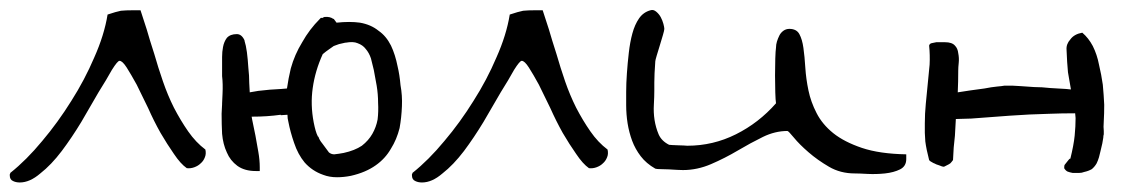

<svg xmlns="http://www.w3.org/2000/svg" viewBox="-20 -354 2300 393"><path d="M365.2 -85Q349.6 -107.4 335.9 -133.8Q323.2 -159.2 313.5 -187.5Q303.7 -215.8 295.9 -243.2Q286.1 -273.4 280.3 -293.9Q272.5 -318.4 267.6 -333H252.9Q237.3 -333 227.5 -332Q217.8 -330.1 200.2 -324.2Q193.4 -282.2 172.9 -236.3Q153.3 -190.4 126 -147.5Q98.6 -103.5 66.4 -65.4Q34.2 -26.4 1 0Q1 2 0 2.9V4.9Q0 13.7 6.8 16.6Q12.7 19.5 20.5 19.5Q41 19.5 62.5 1Q85 -16.6 106.4 -44.9Q127 -72.3 146.5 -104.5Q165 -136.7 181.6 -165Q198.2 -191.4 209 -210.9Q220.7 -229.5 224.6 -229.5Q230.5 -229.5 239.3 -215.8Q248 -202.1 259.8 -180.7Q270.5 -159.2 283.2 -132.8Q294.9 -106.4 308.6 -82Q322.3 -58.6 335.9 -39.1Q349.6 -18.6 362.3 -9.8Q370.1 -8.8 377.9 -11.7Q385.7 -14.6 390.6 -19.5Q396.5 -24.4 399.4 -32.2Q402.3 -39.1 400.4 -47.9Q380.9 -62.5 365.2 -85Z M742.2 -80.1Q734.4 -66.4 720.7 -55.7Q706.1 -45.9 683.6 -41Q673.8 -39.1 664.1 -38.1Q658.2 -38.1 653.3 -42Q645.5 -52.7 639.6 -60.5Q633.8 -67.4 631.8 -74.2H630.9Q627.9 -80.1 626 -86.9Q624 -93.8 622.1 -103.5Q615.2 -139.6 620.1 -173.8Q625 -209 640.6 -243.2Q647.5 -249 653.3 -252.9L663.1 -259.8L673.8 -263.7Q678.7 -264.6 686.5 -266.6H687.5Q703.1 -269.5 711.9 -265.6Q722.7 -261.7 728.5 -253.9Q735.4 -246.1 739.3 -234.4Q742.2 -222.7 745.1 -210.9Q748 -196.3 751 -178.7Q753.9 -161.1 753.9 -143.6Q754.9 -126 752.9 -109.4Q750 -93.8 742.2 -80.1ZM793.9 -217.8Q789.1 -242.2 780.3 -260.7Q770.5 -280.3 754.9 -291Q739.3 -303.7 716.8 -307.6Q696.3 -310.5 668.9 -307.6L663.1 -315.4H662.1Q655.3 -320.3 644.5 -319.3Q642.6 -319.3 640.6 -317.4H638.7H636.7L634.8 -315.4Q613.3 -293.9 598.6 -267.6Q583 -242.2 575.2 -213.9Q570.3 -193.4 567.4 -172.9L555.7 -171.9Q532.2 -170.9 508.8 -168L491.2 -165L490.2 -183.6Q490.2 -199.2 488.3 -215.8Q487.3 -232.4 485.4 -247.1Q483.4 -261.7 480.5 -270.5V-271.5Q474.6 -284.2 464.8 -284.2Q451.2 -284.2 444.3 -276.4Q438.5 -268.6 436.5 -257.8Q434.6 -248 434.6 -237.3V-214.8V-208V-198.2Q436.5 -182.6 435.5 -162.1L434.6 -142.6V-141.6V-140.6L433.6 -121.1Q433.6 -99.6 434.6 -80.1Q436.5 -58.6 444.3 -42Q451.2 -25.4 465.8 -14.6Q480.5 -3.9 503.9 -3.9H511.7V-11.7Q511.7 -26.4 508.8 -43L502.9 -76.2L496.1 -109.4L495.1 -115.2Q512.7 -115.2 526.4 -116.2Q541 -117.2 554.7 -119.1V-118.2L568.4 -119.1Q568.4 -111.3 570.3 -104.5Q574.2 -84 582 -61.5Q589.8 -38.1 603.5 -21.5Q619.1 -3.9 641.6 3.9Q654.3 8.8 669.9 8.8Q683.6 8.8 698.2 5.9Q728.5 -1 749 -15.6Q768.6 -29.3 780.3 -49.8Q792 -68.4 797.9 -91.8Q801.8 -113.3 802.7 -136.7Q803.7 -158.2 799.8 -179.7Q797.9 -201.2 793.9 -217.8Z M1188.5 -85Q1172.9 -107.4 1159.2 -133.8Q1146.5 -159.2 1136.7 -187.5Q1127 -215.8 1119.1 -243.2Q1109.4 -273.4 1103.5 -293.9Q1095.7 -318.4 1090.8 -333H1076.2Q1060.5 -333 1050.8 -332Q1041 -330.1 1023.4 -324.2Q1016.6 -282.2 996.1 -236.3Q976.6 -190.4 949.2 -147.5Q921.9 -103.5 889.6 -65.4Q857.4 -26.4 824.2 0Q824.2 2 823.2 2.9V4.9Q823.2 13.7 830.1 16.6Q835.9 19.5 843.8 19.5Q864.3 19.5 885.7 1Q908.2 -16.6 929.7 -44.9Q950.2 -72.3 969.7 -104.5Q988.3 -136.7 1004.9 -165Q1021.5 -191.4 1032.2 -210.9Q1043.9 -229.5 1047.9 -229.5Q1053.7 -229.5 1062.5 -215.8Q1071.3 -202.1 1083 -180.7Q1093.8 -159.2 1106.4 -132.8Q1118.2 -106.4 1131.8 -82Q1145.5 -58.6 1159.2 -39.1Q1172.9 -18.6 1185.5 -9.8Q1193.4 -8.8 1201.2 -11.7Q1209 -14.6 1213.9 -19.5Q1219.7 -24.4 1222.7 -32.2Q1225.6 -39.1 1223.6 -47.9Q1204.1 -62.5 1188.5 -85Z M1591.8 -85.9Q1566.4 -85.9 1541.5 -73.7Q1516.6 -61.5 1490.2 -45.9Q1463.9 -30.3 1435.5 -18.1Q1407.2 -5.9 1377.9 -5.9Q1374 -5.9 1366.2 -6.3Q1358.4 -6.8 1349.1 -7.3Q1339.8 -7.8 1332 -7.8Q1324.2 -7.8 1321.3 -8.8Q1302.7 -19.5 1291.5 -34.2Q1280.3 -48.8 1273.9 -65.9Q1267.6 -83 1264.6 -101.6Q1261.7 -120.1 1261.7 -138.7V-166Q1261.7 -183.6 1263.2 -204.1Q1264.6 -224.6 1267.1 -246.1Q1269.5 -267.6 1274.4 -285.6Q1279.3 -303.7 1288.1 -316.4Q1296.9 -329.1 1311.5 -333Q1317.4 -335 1323.2 -330.1Q1329.1 -325.2 1332.5 -318.8Q1335.9 -312.5 1337.9 -305.2Q1339.8 -297.9 1339.8 -294.9Q1339.8 -292 1336.9 -282.2Q1334 -272.5 1330.6 -261.2Q1327.1 -250 1324.2 -240.2Q1321.3 -230.5 1321.3 -228.5Q1321.3 -227.5 1320.8 -220.2Q1320.3 -212.9 1319.8 -204.1Q1319.3 -195.3 1319.3 -185.1Q1319.3 -174.8 1319.3 -168.9Q1319.3 -156.2 1318.4 -140.1Q1317.4 -124 1319.8 -108.4Q1322.3 -92.8 1328.1 -79.1Q1334 -65.4 1349.6 -57.6Q1350.6 -57.6 1356 -57.1Q1361.3 -56.6 1367.7 -56.6Q1374 -56.6 1379.4 -56.2Q1384.8 -55.7 1386.7 -55.7Q1439.5 -55.7 1486.3 -79.1Q1533.2 -102.5 1568.4 -142.6Q1567.4 -148.4 1566.9 -165Q1566.4 -181.6 1566.4 -199.7Q1566.4 -217.8 1566.9 -233.9Q1567.4 -250 1568.4 -256.8Q1568.4 -262.7 1570.3 -269Q1572.3 -275.4 1575.2 -281.2Q1578.1 -287.1 1583.5 -291Q1588.9 -294.9 1595.7 -294.9Q1610.4 -294.9 1616.2 -284.2Q1622.1 -273.4 1624.5 -255.9Q1627 -238.3 1628.4 -215.3Q1629.9 -192.4 1634.8 -168.9Q1639.6 -145.5 1651.4 -122.6Q1663.1 -99.6 1685.5 -81.5Q1708 -63.5 1744.1 -51.3Q1780.3 -39.1 1835 -38.1Q1835 -36.1 1835 -33.2Q1835 -30.3 1835 -28.3Q1835 -13.7 1822.3 -7.3Q1809.6 -1 1791.5 1Q1773.4 2.9 1755.9 2Q1738.3 1 1729.5 1Q1700.2 1 1676.8 -12.7Q1653.3 -26.4 1634.8 -42.5Q1616.2 -58.6 1605 -72.3Q1593.8 -85.9 1591.8 -85.9Z M2237.3 -180.7Q2234.4 -201.2 2229.5 -221.7Q2225.6 -242.2 2216.8 -259.8Q2208 -276.4 2195.3 -287.1Q2178.7 -284.2 2170.9 -273.4Q2162.1 -263.7 2163.1 -252Q2164.1 -225.6 2166 -206.1Q2168.9 -187.5 2171.9 -171.9V-170.9L2162.1 -171.9Q2147.5 -172.9 2129.9 -173.8Q2112.3 -175.8 2096.7 -175.8Q2082 -176.8 2069.3 -177.7Q2056.6 -178.7 2051.8 -178.7H2036.1Q2031.2 -177.7 2020.5 -176.8Q2009.8 -175.8 1995.1 -172.9Q1981.4 -170.9 1965.8 -168.9L1940.4 -165Q1941.4 -186.5 1941.4 -210Q1941.4 -215.8 1942.4 -225.6Q1943.4 -235.4 1941.4 -245.1Q1940.4 -254.9 1934.6 -260.7Q1928.7 -267.6 1914.1 -267.6H1906.2H1896.5Q1891.6 -266.6 1886.7 -265.6Q1882.8 -264.6 1881.8 -260.7Q1883.8 -241.2 1882.8 -221.7L1878.9 -181.6L1875 -141.6Q1873 -121.1 1873 -101.6V-82L1874 -64.5Q1875 -56.6 1877 -46.9Q1878.9 -38.1 1881.8 -26.4Q1882.8 -24.4 1886.7 -22.5Q1891.6 -19.5 1892.6 -19.5Q1895.5 -17.6 1902.3 -15.6Q1909.2 -12.7 1911.1 -12.7Q1913.1 -12.7 1916 -14.6L1921.9 -17.6Q1925.8 -19.5 1927.7 -22.5Q1929.7 -25.4 1930.7 -26.4Q1931.6 -52.7 1934.6 -76.2L1936.5 -110.4L1967.8 -111.3L2046.9 -117.2Q2086.9 -120.1 2127.9 -121.1Q2153.3 -122.1 2180.7 -122.1L2181.6 -112.3Q2181.6 -95.7 2179.7 -76.2Q2177.7 -56.6 2170.9 -29.3Q2168.9 -29.3 2167 -26.4L2163.1 -21.5L2159.2 -16.6Q2158.2 -14.6 2158.2 -13.7Q2159.2 -12.7 2158.2 -11.7Q2159.2 -10.7 2158.2 -10.7V-9.8Q2161.1 -4.9 2165 -2.9Q2169.9 -1 2175.8 0H2188.5Q2194.3 0 2199.2 -2Q2208 -3.9 2214.8 -7.8Q2220.7 -12.7 2224.6 -19.5Q2227.5 -25.4 2229.5 -32.2Q2231.4 -39.1 2232.4 -43.9L2236.3 -60.5Q2237.3 -67.4 2238.3 -72.3Q2238.3 -76.2 2239.3 -79.1V-85.9Q2238.3 -92.8 2239.3 -106.4Q2240.2 -121.1 2240.2 -139.6Q2239.3 -159.2 2237.3 -180.7Z"/></svg>

Font: Swanky and Moo Moo Cyrillic
Style: Regular
Weight: 400
Designer: Kimberly Geswein; Denis Ignatov
Foundry: Kimberly Geswein; Denis Ignatov
Version: Version 1.003 June 27, 2018